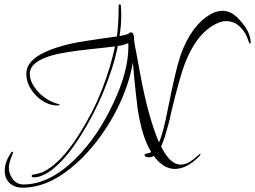

<svg xmlns="http://www.w3.org/2000/svg" viewBox="-20 -733 1182 890"><path d="M85 137Q48 137 25 116Q2 95 2 58Q2 16 33 -27Q36 -30 38 -30Q41 -30 41 -26Q41 -26 38.5 -19.5Q36 -13 31 -1Q27 11 24 22Q21 33 21 44Q21 74 40 98Q58 122 89 122Q208 122 328 5Q433 -99 505 -254Q575 -401 575 -516Q575 -521 575 -525Q575 -529 574 -533Q566 -529 554 -525.5Q542 -522 526 -520Q516 -468 498.5 -414Q481 -360 458 -304Q413 -197 354 -104Q317 -45 280.5 -3Q244 39 207 64Q169 89 137 89Q127 89 127 83Q127 77 136 76Q149 74 158.5 71Q168 68 175 66Q258 29 344 -106Q377 -158 405.5 -213Q434 -268 456 -327Q493 -422 513 -518Q503 -517 472 -513Q441 -509 390 -504Q334 -498 294 -491.5Q254 -485 231 -479Q118 -449 118 -391Q118 -348 162 -302Q202 -263 250 -251Q256 -250 256 -248Q256 -244 248 -244Q193 -244 147 -290Q102 -337 102 -391Q102 -452 190 -492Q222 -507 267.5 -520Q313 -533 371 -542Q409 -548 446.5 -553.5Q484 -559 522 -564Q526 -593 528 -629Q530 -665 530 -706Q530 -713 536 -713Q539 -713 540 -709Q541 -698 541.5 -686Q542 -674 542 -660Q542 -638 540 -614.5Q538 -591 534 -566Q548 -568 558 -571Q568 -574 575 -576Q580 -583 588 -583Q598 -583 601 -563Q601 -557 601.5 -550Q602 -543 603 -536Q604 -529 606 -518Q608 -507 611 -493L629 -395Q649 -286 671.5 -206Q694 -126 717 -73Q737 -117 760 -237Q795 -413 817 -477Q867 -617 958 -668Q985 -683 1012 -683Q1058 -683 1100 -630Q1142 -581 1142 -535Q1142 -531 1139 -531Q1136 -531 1133 -539Q1121 -580 1096 -605Q1068 -635 1028 -635Q1007 -635 985 -624Q895 -583 840 -446Q827 -414 810.5 -355.5Q794 -297 774 -214Q767 -180 761.5 -160Q756 -140 754 -133Q742 -88 727 -54Q768 30 818 30Q846 30 877 5Q909 -21 907 -21Q909 -21 909 -18Q909 -13 903 -8Q846 50 790 50Q737 50 693 -10Q683 -4 670 -4Q650 -4 650 -16Q650 -19 660 -21Q674 -24 681 -28Q638 -97 618 -229Q616 -244 610 -297.5Q604 -351 596 -443Q572 -307 493 -173Q411 -36 306 48Q196 137 85 137Z"/></svg>

Font: Ruthie
Style: Regular
Weight: 400
Designer: Robert E. Leuschke
Foundry: Robert E. Leuschke
Version: Version 1.012